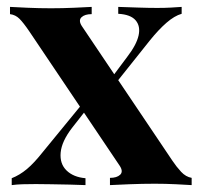

<svg xmlns="http://www.w3.org/2000/svg" viewBox="-20 -537 576 557"><path d="M246 -517V-496Q226 -496 216.5 -487Q207 -478 217 -462L480 -71Q492 -53 505.5 -38.5Q519 -24 536 -21V0Q521 -1 490.5 -2.5Q460 -4 429 -4Q393 -4 355 -2.5Q317 -1 299 0V-21Q319 -21 328.5 -30Q338 -39 328 -55L65 -446Q48 -471 36.5 -482.5Q25 -494 9 -496V-517Q26 -516 60 -514.5Q94 -513 128 -513Q161 -513 195 -514.5Q229 -516 246 -517ZM223 -241Q223 -241 224.5 -235Q226 -229 227.5 -223Q229 -217 229 -217L189 -166Q159 -127 156 -94.5Q153 -62 173 -42.5Q193 -23 228 -20V0Q209 -1 181.5 -1.5Q154 -2 128 -2.5Q102 -3 84 -3Q62 -3 45.5 -2.5Q29 -2 14 0V-20Q37 -29 58 -46.5Q79 -64 105 -97ZM507 -517V-497Q486 -491 463 -471Q440 -451 415 -420L305 -282Q305 -282 303.5 -287.5Q302 -293 300.5 -299Q299 -305 299 -305L349 -372Q376 -407 382 -434Q388 -461 373.5 -478Q359 -495 323 -497V-517Q352 -516 382 -515Q412 -514 436 -514Q459 -514 476 -515Q493 -516 507 -517Z"/></svg>

Font: Playfair Display
Style: Bold
Weight: 700
Designer: Claus Eggers Sørensen
Foundry: Claus Eggers Sørensen
Version: Version 1.203